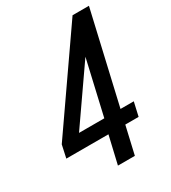

<svg xmlns="http://www.w3.org/2000/svg" viewBox="-185 -812 806 904"><g transform="rotate(-30 218.0 -360.0)"><path d="M186 0 228 -180 236 -200 323 -578 349 -577 89 -203 75 -225H402L385 -150H-8L7 -219L355 -720H444L278 0Z"/></g></svg>

Font: Instrument Sans Condensed Medium
Style: Italic
Weight: 500
Width: 3
Italic angle: -13°
Designer: Rodrigo Fuenzalida
Foundry: fragTYPE
Version: Version 1.000;gftools[0.9.28]